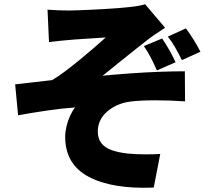

<svg xmlns="http://www.w3.org/2000/svg" viewBox="-20 -822 1040 913"><path d="M206 -776Q232 -774 257.5 -773Q283 -772 310 -772Q323 -772 349 -773Q375 -774 408.5 -775.5Q442 -777 477 -779Q512 -781 542.5 -783.5Q573 -786 592 -788Q620 -791 639.5 -794.5Q659 -798 670 -802L765 -690Q746 -678 718 -659Q690 -640 672 -625Q651 -609 630 -592Q609 -575 587.5 -558Q566 -541 545.5 -524.5Q525 -508 505.5 -492Q486 -476 468 -462Q530 -468 599.5 -473Q669 -478 736.5 -480.5Q804 -483 859 -483L860 -340Q789 -345 718 -345Q647 -345 600 -339Q567 -335 539 -322.5Q511 -310 489.5 -291.5Q468 -273 456.5 -249Q445 -225 445 -197Q445 -164 461.5 -142Q478 -120 510 -108.5Q542 -97 586 -92Q626 -88 670 -88Q714 -88 742 -90L711 70Q513 78 401.5 18.5Q290 -41 290 -171Q290 -195 296 -220.5Q302 -246 312.5 -269.5Q323 -293 337 -311Q276 -307 205 -296.5Q134 -286 66 -274L52 -421Q92 -425 140.5 -431Q189 -437 228 -441Q258 -459 292.5 -485Q327 -511 362 -540Q397 -569 428.5 -596Q460 -623 483 -644Q471 -643 453.5 -642Q436 -641 416.5 -639.5Q397 -638 377 -637Q357 -636 339.5 -634.5Q322 -633 310 -632Q292 -631 266.5 -628Q241 -625 213 -622ZM751 -639Q770 -611 786 -582.5Q802 -554 815 -526L726 -487Q711 -521 698 -546.5Q685 -572 664 -603ZM864 -687Q883 -662 901.5 -632Q920 -602 933 -576L845 -536Q829 -568 813.5 -595.5Q798 -623 778 -648Z"/></svg>

Font: Noto Sans SC Black
Style: Regular
Weight: 900
Designer: Ryoko NISHIZUKA  (kana, bopomofo & ideographs); Paul D. Hunt (Latin, Greek & Cyrillic); Sandoll Communications , Soo-you
Foundry: Adobe
Version: Version 2.004-H2;hotconv 1.0.118;makeotfexe 2.5.65603